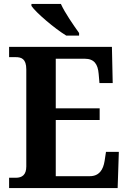

<svg xmlns="http://www.w3.org/2000/svg" viewBox="-20 -951 650 971"><path d="M315 -771H380V-784C353 -822 308 -886 288 -931H139V-921C163 -886 256 -807 315 -771ZM26 0H575L581 -183H516L509 -137C502 -93 482 -60 434 -60H262V-344H484V-403H262V-654H408C457 -654 475 -626 479 -577L483 -531H550L546 -714H26V-662H59C88 -662 113 -654 113 -600V-109C113 -67 92 -52 60 -52H26Z"/></svg>

Font: Noto Serif Hebrew SemiCondensed
Style: Bold
Weight: 700
Width: 4
Designer: Monotype Design Team
Foundry: Monotype Imaging Inc.
Version: Version 2.004